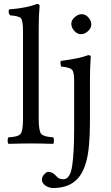

<svg xmlns="http://www.w3.org/2000/svg" viewBox="-20 -718 555 961"><path d="M336.9 -599.1Q336.9 -617.2 354 -632.1Q371.1 -647 389.2 -647Q408.2 -647 422.6 -630.4Q437 -613.8 437 -595.2Q437 -578.1 420.9 -562.5Q404.8 -546.9 384.8 -546.9Q366.7 -546.9 351.8 -563.5Q336.9 -580.1 336.9 -599.1ZM351.1 -316.9Q351.1 -358.9 339.6 -369.9Q328.1 -380.9 286.1 -384.8Q280.3 -401.9 284.2 -413.1Q379.4 -425.3 420.9 -441.9Q434.1 -441.9 434.1 -435.1Q430.2 -371.1 430.2 -320.8V-109.9Q430.2 24.9 411.6 91.6Q393.1 158.2 355 189Q314 223.1 245.1 223.1Q227.1 223.1 208.5 211.7Q189.9 200.2 189.9 180.2Q189.9 167 201.4 154.5Q212.9 142.1 222.2 142.1Q227.1 142.1 231.9 143.6Q236.8 145 240.5 146.5Q244.1 147.9 248.5 151.4Q252.9 154.8 254.9 156.5Q256.8 158.2 261 162.6Q265.1 167 266.1 168Q277.3 179.2 296.9 179.2Q331.1 179.2 341.1 113Q351.1 46.9 351.1 -76.2ZM95.2 -122.1V-559.1Q95.2 -614.3 85.2 -626.2Q75.2 -638.2 30.8 -641.1Q19.5 -652.3 24.9 -670.9Q113.8 -677.7 165 -698.2Q178.2 -698.2 178.2 -688Q174.3 -647.9 173.8 -583V-122.1Q173.8 -62 186.5 -47.6Q199.2 -33.2 246.1 -30.8Q250 -25.9 250 -13.9Q250 -2 246.1 2Q180.2 0 134.8 0Q92.8 0 22.9 2Q18.1 -2 18.1 -13.9Q18.1 -25.9 22.9 -30.8Q69.8 -32.7 82.5 -47.4Q95.2 -62 95.2 -122.1Z"/></svg>

Font: Linux Libertine
Style: Regular
Weight: 400
Designer: Philipp H. Poll
Foundry: Philipp H. Poll
Version: Version 5.3.0 ; ttfautohint (v0.9)